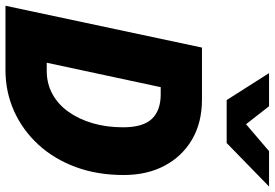

<svg xmlns="http://www.w3.org/2000/svg" viewBox="-170 -812 979 684"><g transform="rotate(90 319.0 -469.5)"><path d="M-3 0 146 -700H331Q413 -700 473 -665Q533 -630 566.5 -567.5Q600 -505 600 -421Q600 -327 571.5 -250Q543 -173 491.5 -117Q440 -61 372 -30.5Q304 0 226 0ZM313 -553H287L200 -147H229Q274 -147 311 -167Q348 -187 374.5 -224Q401 -261 415.5 -310.5Q430 -360 430 -419Q430 -490 400 -521.5Q370 -553 313 -553ZM333 -788 237 -939H355L419 -857L515 -939H641L486 -788Z"/></g></svg>

Font: Red Hat Mono
Style: Italic
Weight: 300
Italic angle: -12°
Monospace: yes
Designer: Pentagram, MCKL
Foundry: Pentagram, MCKL
Version: Version 1.023